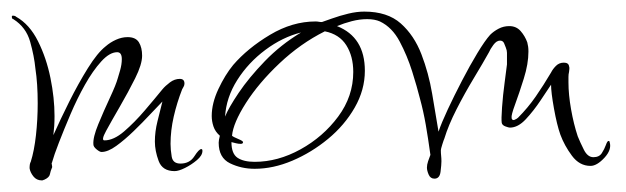

<svg xmlns="http://www.w3.org/2000/svg" viewBox="-25 -301 1080 331"><path d="M47 10Q38 10 32.5 3Q27 -4 26 -11Q26 -19 28 -22Q34 -41 37 -68Q40 -95 40 -123Q40 -140 39 -155Q38 -170 36 -183Q34 -204 27 -229Q20 -254 -2 -268Q-4 -268 -4.5 -271Q-5 -274 -3 -274Q1 -274 3 -272Q26 -259 40.5 -230Q55 -201 62 -166.5Q69 -132 69 -101Q69 -92 68.5 -84Q68 -76 67 -68Q79 -95 94.5 -126Q110 -157 126.5 -183.5Q143 -210 157 -221Q165 -228 175 -232.5Q185 -237 195 -237Q209 -237 214.5 -228Q220 -219 220 -205Q220 -190 208 -166Q196 -142 181.5 -117Q167 -92 158 -75.5Q149 -59 155 -59Q171 -59 189 -74.5Q207 -90 224.5 -110.5Q242 -131 255 -147Q260 -153 268 -159Q276 -165 285 -165Q293 -165 293 -157Q293 -154 291.5 -151.5Q290 -149 289 -147Q280 -124 274.5 -100Q269 -76 269 -53Q269 -43 271 -31Q273 -19 286 -19Q302 -19 310 -31.5Q318 -44 322 -44Q324 -44 324 -41Q324 -33 314.5 -25Q305 -17 294 -11.5Q283 -6 276 -6Q255 -6 248.5 -23.5Q242 -41 242 -57Q242 -74 246.5 -92Q251 -110 255 -126Q248 -119 234.5 -104.5Q221 -90 205.5 -75Q190 -60 175.5 -49.5Q161 -39 150 -39Q147 -39 141.5 -43.5Q136 -48 136 -52Q135 -64 144.5 -87Q154 -110 164.5 -132.5Q175 -155 178 -166Q179 -169 182 -179.5Q185 -190 185 -199Q185 -211 177 -211Q164 -211 149.5 -195Q135 -179 121.5 -155Q108 -131 96.5 -104Q85 -77 76.5 -55Q68 -33 65 -22Q65 -21 64.5 -20.5Q64 -20 64 -20L65 -13Q62 -6 61 -0.5Q60 5 51 9Q50 9 49.5 9.5Q49 10 47 10Z M724 7Q717 7 714 0Q711 -7 711 -12Q711 -17 713 -23Q715 -29 717 -34Q713 -63 709 -86Q705 -109 699 -131Q694 -151 685.5 -178Q677 -205 664 -229.5Q651 -254 630 -264Q621 -268 608 -268Q595 -268 581.5 -264.5Q568 -261 556 -256Q604 -237 604 -179Q604 -146 586.5 -115.5Q569 -85 540.5 -61.5Q512 -38 479 -24Q446 -10 414 -10Q391 -10 371.5 -19.5Q352 -29 352 -55Q352 -57 352.5 -60Q353 -63 354 -67Q346 -74 343 -83Q340 -92 340 -101Q340 -123 351.5 -147.5Q363 -172 377 -189Q402 -218 440.5 -241Q479 -264 519 -264Q522 -264 524.5 -263.5Q527 -263 530 -263L547 -269Q561 -274 575.5 -277.5Q590 -281 603 -281Q643 -281 666 -260.5Q689 -240 701.5 -207.5Q714 -175 720 -139.5Q726 -104 731 -74Q736 -89 747 -112.5Q758 -136 771.5 -162Q785 -188 798 -209.5Q811 -231 820 -241Q826 -247 834.5 -251.5Q843 -256 853 -256Q865 -256 872.5 -247.5Q880 -239 884 -228Q885 -224 885.5 -220.5Q886 -217 886 -212Q886 -191 878 -165.5Q870 -140 863 -121Q856 -102 857 -98Q857 -94 861 -94Q866 -96 868 -98Q885 -115 898.5 -134.5Q912 -154 925 -176Q928 -182 933.5 -187.5Q939 -193 947 -193Q955 -193 956 -187Q957 -184 956.5 -181.5Q956 -179 956 -177Q955 -173 955 -168.5Q955 -164 955 -159Q955 -138 959.5 -112.5Q964 -87 971 -66Q975 -56 981.5 -43Q988 -30 998 -30Q1008 -30 1012.5 -37Q1017 -44 1019.5 -51Q1022 -58 1024 -58Q1026 -58 1026 -56Q1030 -43 1017 -29Q1004 -15 993 -15Q974 -15 961 -32.5Q948 -50 941 -69Q935 -86 930 -114Q925 -142 925 -155Q919 -146 907 -128Q895 -110 881.5 -95.5Q868 -81 854 -81Q852 -81 846.5 -83Q841 -85 840 -89Q839 -95 840.5 -116Q842 -137 845 -159Q848 -181 849 -190V-201Q849 -206 849 -210Q849 -214 847 -219Q846 -222 844 -226.5Q842 -231 837 -231Q831 -231 825.5 -223.5Q820 -216 818 -211Q808 -193 792 -166.5Q776 -140 762 -112.5Q748 -85 741 -62Q740 -60 737.5 -52Q735 -44 735 -42Q735 -37 735.5 -32.5Q736 -28 736 -23Q736 -17 734.5 -5Q733 7 724 7ZM414 -22Q454 -22 493 -43.5Q532 -65 558 -100Q584 -135 584 -177Q584 -204 572 -223Q560 -242 535 -247Q493 -226 457 -192Q421 -158 399 -123.5Q377 -89 375 -67Q377 -65 385.5 -61.5Q394 -58 394 -56Q394 -53 390 -53Q386 -53 382 -54Q378 -55 374 -56Q374 -36 384.5 -29Q395 -22 414 -22ZM363 -100Q369 -115 386.5 -141Q404 -167 431.5 -195.5Q459 -224 494 -245Q462 -237 432.5 -215Q403 -193 384 -163Q365 -133 363 -100Z"/></svg>

Font: Fuggles
Style: Regular
Weight: 400
Designer: Rob Leuschke
Foundry: Robert E. Leuschke
Version: Version 1.100; ttfautohint (v1.8.3)